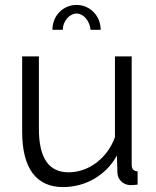

<svg xmlns="http://www.w3.org/2000/svg" viewBox="-20 -750 634 780"><path d="M235 -629C235 -663 262 -695 291 -695C319 -695 344 -666 348 -629H389C389 -686 345 -730 291 -730C236 -730 193 -686 193 -629ZM70 -215C70 -67 127 10 236 10C327 10 410 -37 455 -118L457 -48C458 -21 479 0 507 2C516 2 523 2 539 0V-54C522 -55 515 -63 515 -82V-521H447V-193C416 -106 339 -50 259 -50C178 -50 138 -108 138 -227V-521H70Z"/></svg>

Font: FIGSv2-sans-serif
Style: Regular
Weight: 400
Designer: Matt McInerney, Pablo Impallari, Rodrigo Fuenzalida,Mirko Velimirovic
Foundry: Matt McInerney, Pablo Impallari, Rodrigo Fuenzalida
Version: Version 4.021;hotconv 1.0.109;makeotfexe 2.5.65596